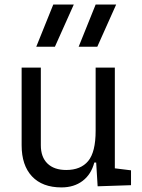

<svg xmlns="http://www.w3.org/2000/svg" viewBox="-20 -815 626 845"><path d="M250.5 9.8Q166.5 9.8 120.8 -38.8Q75.2 -87.4 75.2 -175.8V-517.6H159.7V-175.8Q159.7 -123.5 189 -95.2Q218.3 -66.9 271.5 -66.9Q335.4 -66.9 368.2 -106.4Q400.9 -146 400.9 -239.3V-517.6H485.4V-74.2L556.6 -65.4V0L409.7 4.9L403.3 -99.6H395Q381.3 -47.4 343.5 -18.8Q305.7 9.8 250.5 9.8ZM139.6 -609.4 214.4 -794.9H304.7L221.7 -609.4ZM326.2 -609.4 400.9 -794.9H491.2L408.2 -609.4Z"/></svg>

Font: Cascadia Mono NF SemiLight
Style: Regular
Weight: 350
Monospace: yes
Designer: Aaron Bell
Foundry: Saja Typeworks
Version: Version 2404.023; ttfautohint (v1.8.4)